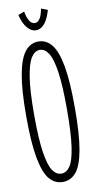

<svg xmlns="http://www.w3.org/2000/svg" viewBox="-89 -809 428 859"><g transform="rotate(-10 125.0 -379.5)"><path d="M125 11Q89 11 64.5 -18Q40 -47 27 -116.5Q14 -186 14 -308Q14 -427 27 -496.5Q40 -566 64.5 -596.5Q89 -627 125 -627Q161 -627 185.5 -596.5Q210 -566 222.5 -496.5Q235 -427 235 -308Q235 -186 222.5 -116.5Q210 -47 185.5 -18Q161 11 125 11ZM125 -27Q148 -27 164.5 -51Q181 -75 190 -136.5Q199 -198 199 -308Q199 -414 190 -475.5Q181 -537 164.5 -563Q148 -589 125 -589Q102 -589 85.5 -563Q69 -537 59.5 -475.5Q50 -414 50 -308Q50 -198 59.5 -136.5Q69 -75 85.5 -51Q102 -27 125 -27ZM163 -770 192 -759Q181 -719 163.5 -698.5Q146 -678 125 -678Q104 -678 86 -698.5Q68 -719 58 -759L86 -770Q97 -711 125 -711Q152 -711 163 -770Z"/></g></svg>

Font: Inconsolata UltraCondensed Light
Style: Regular
Weight: 300
Width: 1
Monospace: yes
Designer: Raph Levien, Cyreal, Brenton Simpson
Foundry: Raph Levien, Cyreal, Google
Version: Version 3.001; ttfautohint (v1.8.2.53-6de2)